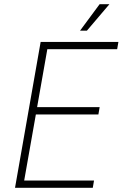

<svg xmlns="http://www.w3.org/2000/svg" viewBox="-20 -901 588 921"><path d="M175 -700H548L542 -665H207L158 -387H458L452 -352H152L96 -35H431L425 0H52ZM458 -881H505L397 -754H364Z"/></svg>

Font: Sarabun Thin
Style: Italic
Weight: 250
Italic angle: -10°
Designer: Suppakit Chalermlarp | Katatrad Co.,Ltd.
Foundry: Cadson Demak Co.,Ltd.
Version: Version 1.000; ttfautohint (v1.6)